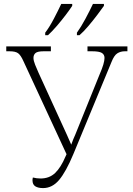

<svg xmlns="http://www.w3.org/2000/svg" viewBox="-20 -951 682 981"><path d="M200 10Q175 10 160.5 1Q146 -8 146 -30Q146 -37 148 -44Q168 -39 187 -39Q232 -39 261.5 -67Q291 -95 315 -152L320 -163L99 -640Q86 -669 72.5 -679Q59 -689 29 -689H12V-714H240V-689H203Q172 -689 161.5 -680Q151 -671 151 -655Q151 -641 159.5 -620Q168 -599 177 -579L321 -264Q333 -237 344 -212Q349 -226 354 -238.5Q359 -251 365 -264L489 -571Q514 -628 514 -655Q514 -672 500.5 -680.5Q487 -689 450 -689H427V-714H631V-689H618Q596 -689 579.5 -678.5Q563 -668 550 -635L355 -164Q317 -73 282 -31.5Q247 10 200 10ZM373 -784Q394 -813 416.5 -855Q439 -897 455 -931H511V-921Q499 -904 477.5 -875.5Q456 -847 431.5 -818Q407 -789 386 -771H373ZM211 -784Q233 -813 255 -855Q277 -897 293 -931H349V-921Q338 -904 316.5 -875.5Q295 -847 270 -818Q245 -789 225 -771H211Z"/></svg>

Font: Noto Serif ExtraLight
Style: Regular
Weight: 200
Designer: Monotype Design Team
Foundry: Monotype Imaging Inc.
Version: Version 2.015; ttfautohint (v1.8.4.7-5d5b)